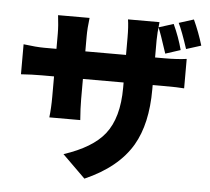

<svg xmlns="http://www.w3.org/2000/svg" viewBox="-59 -883 1117 1020"><g transform="rotate(5 500.0 -372.5)"><path d="M906 -659Q876 -751 855 -794L934 -819Q964 -754 985 -684ZM798 -625Q762 -736 750 -761L829 -786Q860 -719 878 -651ZM795 -600Q865 -600 914 -607V-450Q886 -453 796 -453H746V-429Q746 -246 679 -131Q604 -3 428 74L306 -46Q458 -96 522 -177Q591 -264 591 -425V-453H374V-345Q374 -297 379 -234H214Q220 -284 220 -345V-453H155Q102 -453 44 -449V-609Q113 -600 155 -600H220V-681Q220 -723 213 -779H381Q374 -723 374 -680V-600H591V-692Q591 -752 585 -789H753Q746 -728 746 -692V-600Z"/></g></svg>

Font: Source Han Sans CN Heavy
Style: Bold
Weight: 900
Designer: Ryoko NISHIZUKA (kana & ideographs); Paul D. Hunt (Latin, Greek & Cyrillic); Wenlong ZHANG (bopomofo); Sandoll Communica
Foundry: Adobe Systems Incorporated
Version: Version 1.000;PS 1;hotconv 1.0.78;makeotf.lib2.5.61930